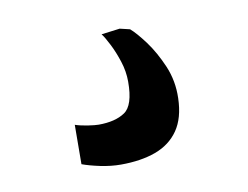

<svg xmlns="http://www.w3.org/2000/svg" viewBox="-42 -60 462 358"><g transform="rotate(-10 189.0 119.0)"><path d="M161.5 244Q143 244 122.8 239.8Q102.5 235.5 89 230.5L89.5 156Q100 159.5 113.5 161.5Q127 163.5 133.5 163.5Q165 163.5 183.2 151.2Q201.5 139 201.5 94Q201.5 74.5 195.2 55.2Q189 36 181.2 20.8Q173.5 5.5 168 -1.5L203 -6L222 -1.5Q233 8 248.8 29.2Q264.5 50.5 276.8 79.2Q289 108 288 140.5Q287 178 271.2 200.8Q255.5 223.5 227.5 233.8Q199.5 244 161.5 244Z"/></g></svg>

Font: Merriweather 24pt SemiBold
Style: Regular
Weight: 600
Designer: Eben Sorkin
Foundry: Eben Sorkin
Version: Version 2.100